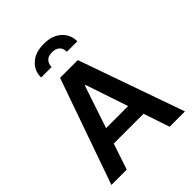

<svg xmlns="http://www.w3.org/2000/svg" viewBox="-261 -1102 1246 1246"><g transform="rotate(-45 362.0 -479.0)"><path d="M280.5 -727.3H443.2L699.6 0H558.9L498.6 -179.3H225.1L165.1 0H24.5ZM239.7 -918.3Q283.7 -958.1 361.5 -958.1Q438.6 -958.1 482.6 -918.3Q527.3 -878.2 527.7 -815.7H431.5Q430.8 -849.1 412.3 -865.4Q393.8 -881.7 361.5 -881.7Q322.8 -881.7 306.8 -861.5Q290.8 -840.6 291.2 -815.7H195Q194.2 -878.2 239.7 -918.3ZM260.7 -285.2H463.1L364.7 -578.1H359Z"/></g></svg>

Font: Inter P Semi Bold
Style: Regular
Weight: 600
Designer: Rasmus Andersson
Foundry: rsms
Version: Version 3.018;git-588b23468